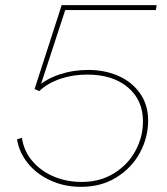

<svg xmlns="http://www.w3.org/2000/svg" viewBox="-20 -720 648 744"><path d="M46 -180 65 -186Q72 -136 104 -97.5Q136 -59 186 -37Q236 -15 297 -15Q367 -15 421 -48Q475 -81 504.5 -135Q534 -189 534 -250Q534 -332 475.5 -381.5Q417 -431 318 -431Q262 -431 213.5 -414.5Q165 -398 132 -367L114 -375L219 -700H587L584 -681H220L237 -694L133 -376L125 -383Q158 -414 210.5 -431.5Q263 -449 322 -449Q386 -449 438.5 -426Q491 -403 522.5 -358.5Q554 -314 554 -253Q554 -187 522 -128Q490 -69 431 -32.5Q372 4 294 4Q229 4 175 -21Q121 -46 87.5 -88Q54 -130 46 -180Z"/></svg>

Font: Fixel Italic Variable 20240409 Display Thin
Style: Italic
Weight: 100
Italic angle: -10°
Designer: AlfaBravo + MacPaw
Foundry: Kyrylo Tkachov, Marchela Mozhyna, Serhii Makarenko, Maria Weinstein, Zakhar Kryvoshyya
Version: Version 1.211;Glyphs 3.2 (3225)